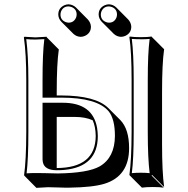

<svg xmlns="http://www.w3.org/2000/svg" viewBox="-20 -820 882 899"><path d="M441.9 -752Q441.9 -782.2 470.2 -795.4Q480.5 -799.8 490.2 -799.8Q509.8 -798.8 523.9 -785.6L580.1 -729Q593.8 -713.9 594.7 -695.3Q594.7 -665 566.4 -651.9Q556.2 -647.5 546.4 -647.5Q526.9 -648.4 512.7 -661.6L456.1 -718.3Q442.4 -732.9 441.9 -752ZM252.9 -752Q252.9 -782.2 281.2 -795.4Q291.5 -799.8 300.8 -799.8Q320.3 -798.8 335 -785.6L391.1 -729Q404.8 -713.9 405.8 -695.3Q405.8 -665 377.4 -651.9Q367.2 -647.5 357.4 -647.5Q337.9 -648.4 323.7 -661.6L267.1 -718.3Q253.4 -732.9 252.9 -752ZM596.2 -445.8Q596.2 -574.7 585.9 -646L587.9 -648.9Q606 -646 639.2 -646Q671.9 -646 689.9 -648.9L691.9 -646L748.5 -589.4Q738.8 -522.5 738.8 -389.6V-144.5Q738.8 -15.6 748.5 55.7L691.9 -1L689.9 2L746.6 58.6Q728.5 55.7 695.8 55.7Q663.1 55.7 644.5 58.6L587.9 2L585.9 -1Q595.7 -69.3 596.2 -201.2ZM204.6 56.6 150.4 59.6 94.2 2.9 92.8 0Q102.5 -68.4 103 -200.2V-444.8Q103 -566.9 91.8 -645L94.2 -647.9Q96.2 -647.9 146 -645L198.2 -647.9L199.2 -645L255.4 -588.4Q245.6 -521 245.6 -388.7V-373H267.1Q428.2 -372.6 487.3 -314L543.9 -257.3Q584.5 -214.8 584.5 -126.5Q584.5 4.9 468.8 40.5Q414.1 57.1 306.6 58.6Q286.1 59.1 245.6 57.6Q216.8 56.6 204.6 56.6ZM414.1 -256.8Q379.4 -272.5 330.6 -272.5H245.6V-33.2Q427.2 -34.2 428.2 -183.1Q427.7 -226.1 414.1 -256.8ZM179.2 -338.9H273.9Q414.1 -338.9 434.6 -221.2Q437.5 -202.6 438 -183.1Q438 -39.1 280.8 -24.4Q263.7 -22.9 246.1 -22.9Q188.5 -22.9 180.7 -60.5Q178.7 -70.3 179.2 -84ZM147.9 -9.8Q160.6 -9.8 189.9 -9.3Q230 -7.8 250 -7.8Q391.6 -9.8 446.8 -41Q517.1 -82 518.1 -183.1Q518.1 -262.7 488.8 -298.8Q434.6 -362.8 267.1 -362.8H179.2V-444.8Q179.2 -570.3 187.5 -636.7Q168 -635.3 146 -634.8Q122.1 -634.8 103 -636.7Q112.8 -559.6 112.8 -444.8V-200.2Q112.8 -75.7 104.5 -8.3Q124.5 -9.8 147.9 -9.8ZM606 -445.8V-201.2Q606 -76.7 597.2 -9.3Q618.2 -11.2 639.2 -11.2Q660.6 -11.2 680.7 -9.3Q671.9 -80.1 671.9 -201.2V-445.8Q671.9 -571.8 680.7 -637.7Q660.2 -635.7 639.2 -636.2Q617.7 -636.2 597.2 -637.7Q606 -566.9 606 -445.8ZM263.2 -752Q263.2 -726.6 287.1 -716.8Q294.4 -714.4 300.8 -713.9Q326.2 -713.9 336.4 -738.3Q338.9 -745.6 338.9 -752Q338.9 -777.3 314.9 -787.1Q307.6 -789.6 300.8 -790Q275.4 -790 265.6 -765.6Q263.2 -758.3 263.2 -752ZM452.1 -752Q452.1 -726.6 476.1 -716.8Q482.9 -713.9 490.2 -713.9Q515.6 -713.9 525.4 -738.3Q527.8 -745.6 527.8 -752Q527.8 -777.3 503.9 -787.1Q496.6 -789.6 490.2 -790Q464.8 -790 454.6 -765.6Q452.1 -758.3 452.1 -752Z"/></svg>

Font: Linux Biolinum Shadow O
Style: Regular
Weight: 400
Designer: Philipp H. Poll
Foundry: Philipp H. Poll
Version: Version 1.0.4